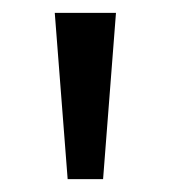

<svg xmlns="http://www.w3.org/2000/svg" viewBox="-20 -734 265 298"><path d="M160 -714 140 -456H85L65 -714Z"/></svg>

Font: Noto Sans Palmyrene
Style: Regular
Weight: 400
Designer: Monotype Design Team
Foundry: Monotype Imaging Inc.
Version: Version 2.001; ttfautohint (v1.8.4.7-5d5b)